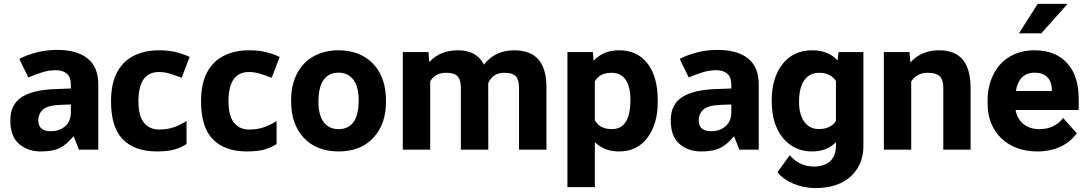

<svg xmlns="http://www.w3.org/2000/svg" viewBox="-20 -770 5597 988"><path d="M344.7 -192.9V-232.4L293 -230.5Q227.5 -228.5 202.1 -207Q177.2 -185.5 177.2 -150.4Q177.2 -120.1 194.8 -107.4Q212.9 -94.2 241.7 -94.7Q285.2 -94.7 314.9 -120.1Q344.7 -146 344.7 -192.9ZM273.9 -513.2Q376 -513.2 430.7 -469.2Q485.8 -425.3 485.8 -335V-2V0H483.9H387.2H386.2L385.7 -1L359.4 -67.9H357.4Q324.7 -27.8 289.1 -9.3Q271 0 246.3 4.6Q221.7 9.3 189.9 9.3Q122.1 9.3 77.6 -29.8Q32.7 -68.8 33.2 -150.9Q33.2 -231.4 89.8 -269Q146.5 -306.6 258.8 -311.5L344.7 -314.5V-334.5Q344.7 -373 324.2 -390.6Q304.2 -408.2 268.1 -408.7Q231.4 -408.7 197.3 -397.9Q162.6 -387.2 127.4 -372.1L126 -371.1L125 -373L80.1 -465.3L79.6 -467.3L81.1 -467.8Q120.6 -488.3 170.4 -500.7Q220.2 -513.2 273.9 -513.2Z M873 0.5Q838.4 9.3 786.1 9.3Q673.8 9.3 612.5 -52.5Q551.3 -114.3 551.3 -248.5Q551.3 -340.3 582.5 -398.2Q613.8 -456.1 669.4 -483.6Q725.1 -511.2 797.9 -511.2Q849.6 -511.2 887.9 -501.2Q926.3 -491.2 955.1 -477.1H956.1L955.6 -476.1L915 -370.6L914.6 -369.6L913.6 -370.1Q881.3 -382.8 853.5 -391.1Q825.7 -399.4 797.9 -399.4Q692.4 -399.4 692.4 -249Q692.4 -174.3 720.2 -139.2Q748 -104 797.9 -103.5Q840.8 -103.5 874 -115Q907.2 -126.5 938.5 -146.5L939.9 -147.5V-146V-29.3V-28.8Q923.8 -18.6 907.2 -11.2Q890.6 -3.9 873 0.5Z M1336.4 0.5Q1301.8 9.3 1249.5 9.3Q1137.2 9.3 1075.9 -52.5Q1014.6 -114.3 1014.6 -248.5Q1014.6 -340.3 1045.9 -398.2Q1077.1 -456.1 1132.8 -483.6Q1188.5 -511.2 1261.2 -511.2Q1313 -511.2 1351.3 -501.2Q1389.6 -491.2 1418.5 -477.1H1419.4L1418.9 -476.1L1378.4 -370.6L1377.9 -369.6L1377 -370.1Q1344.7 -382.8 1316.9 -391.1Q1289.1 -399.4 1261.2 -399.4Q1155.8 -399.4 1155.8 -249Q1155.8 -174.3 1183.6 -139.2Q1211.4 -104 1261.2 -103.5Q1304.2 -103.5 1337.4 -115Q1370.6 -126.5 1401.9 -146.5L1403.3 -147.5V-146V-29.3V-28.8Q1387.2 -18.6 1370.6 -11.2Q1354 -3.9 1336.4 0.5Z M1646 -359.9Q1618.7 -323.2 1618.7 -246.1Q1618.7 -177.2 1646 -141.1Q1672.9 -105.5 1722.7 -105.5Q1771 -105.5 1798.3 -140.6Q1825.7 -176.3 1825.7 -255.4Q1825.7 -322.8 1798.3 -359.9Q1771 -396 1721.7 -396Q1672.9 -396 1646 -359.9ZM1478 -249.5V-255.4Q1478 -329.6 1506.8 -388.2Q1536.1 -446.8 1590.8 -478.5Q1646.5 -510.7 1721.7 -511.2Q1827.6 -511.2 1892.8 -449Q1958 -386.7 1965.3 -279.8L1966.3 -246.1Q1966.3 -130.9 1900.9 -60.5Q1835.4 9.3 1722.7 9.3Q1609.4 9.3 1543.5 -60.5Q1478 -130.4 1478 -249.5Z M2185.1 -502V-499L2189 -450.7Q2244.6 -511.2 2336.4 -511.2Q2432.6 -511.2 2470.7 -437.5Q2525.9 -510.7 2626.5 -511.2Q2710.4 -511.2 2751.5 -462.9Q2792 -415 2792 -319.8V-3.4V0H2788.6H2654.3H2650.9V-3.4V-317.9Q2650.9 -358.9 2634.3 -377.4Q2617.7 -395.5 2575.7 -395.5Q2515.6 -395.5 2492.2 -341.8L2492.7 -3.4V0H2489.3H2355H2351.6V-3.4V-317.9Q2351.6 -359.4 2334.5 -377.4Q2317.4 -395.5 2276.4 -395.5Q2219.2 -395.5 2193.8 -351.6V-3.4V0H2190.4H2056.2H2052.7V-3.4V-498.5V-502H2056.2H2182.1Z M3128.4 -105.5Q3224.1 -105.5 3224.1 -255.9Q3224.1 -323.2 3199.2 -359.9Q3174.3 -395.5 3127.4 -395.5Q3064.9 -395.5 3041 -351.1V-151.4Q3065.9 -105.5 3128.4 -105.5ZM3364.7 -253.4V-246.6Q3364.7 -130.9 3311.5 -61Q3284.7 -25.9 3248.5 -8.3Q3211.9 9.3 3165 9.3Q3089.8 9.3 3041 -38.6V189.9V192.9H3037.6H2903.3H2899.9V189.9V-498.5V-502H2903.3H3027.8H3030.8V-499L3034.7 -457.5Q3085 -511.2 3164.1 -511.2Q3260.7 -511.2 3313 -441.9Q3364.7 -373.5 3364.7 -253.4Z M3743.2 -192.9V-232.4L3691.4 -230.5Q3626 -228.5 3600.6 -207Q3575.7 -185.5 3575.7 -150.4Q3575.7 -120.1 3593.3 -107.4Q3611.3 -94.2 3640.1 -94.7Q3683.6 -94.7 3713.4 -120.1Q3743.2 -146 3743.2 -192.9ZM3672.4 -513.2Q3774.4 -513.2 3829.1 -469.2Q3884.3 -425.3 3884.3 -335V-2V0H3882.3H3785.6H3784.7L3784.2 -1L3757.8 -67.9H3755.9Q3723.1 -27.8 3687.5 -9.3Q3669.4 0 3644.8 4.6Q3620.1 9.3 3588.4 9.3Q3520.5 9.3 3476.1 -29.8Q3431.2 -68.8 3431.6 -150.9Q3431.6 -231.4 3488.3 -269Q3544.9 -306.6 3657.2 -311.5L3743.2 -314.5V-334.5Q3743.2 -373 3722.7 -390.6Q3702.6 -408.2 3666.5 -408.7Q3629.9 -408.7 3595.7 -397.9Q3561 -387.2 3525.9 -372.1L3524.4 -371.1L3523.4 -373L3478.5 -465.3L3478 -467.3L3479.5 -467.8Q3519 -488.3 3568.8 -500.7Q3618.7 -513.2 3672.4 -513.2Z M4119.6 -358.4Q4091.8 -320.8 4091.8 -245.1Q4091.8 -179.2 4119.6 -142.1Q4147 -105.5 4194.3 -106Q4254.9 -106 4281.7 -148.4V-353Q4254.4 -395.5 4195.3 -395.5Q4147 -395.5 4119.6 -358.4ZM3951.2 -249V-254.4Q3951.2 -369.6 4006.8 -440.4Q4063 -511.2 4159.7 -511.2Q4242.2 -511.2 4290 -459L4294.9 -499V-502H4297.9H4419.4H4422.9V-498.5V-18.6Q4422.9 47.4 4392.1 96.2Q4361.8 145.5 4306.6 171.9Q4250.5 197.8 4174.8 197.8Q4117.2 197.8 4063 175.3Q4009.8 152.8 3982.4 117.7L3981 115.7L3982.4 113.8L4041.5 31.7L4043.9 28.8L4046.4 31.7Q4095.7 86.9 4168.5 86.9Q4222.2 86.9 4252 59.3Q4281.7 31.7 4281.7 -19.5V-38.1Q4233.9 9.3 4158.7 9.3Q4064.5 9.3 4007.3 -62Q3951.2 -132.3 3951.2 -249Z M4660.6 -502V-499L4664.6 -448.7Q4720.7 -510.7 4811.5 -511.2Q4893.6 -511.2 4933.6 -463.9Q4973.1 -416.5 4974.6 -323.2V-3.4V0H4971.2H4836.9H4834V-3.4V-318.8Q4834 -359.4 4815.7 -377.4Q4797.4 -395.5 4753.9 -395.5Q4697.3 -395.5 4668.9 -350.6V-3.4V0H4665.5H4531.2H4528.3V-3.4V-498.5V-502H4531.2H4657.7Z M5303.2 -396Q5263.7 -396 5238.8 -371.1Q5214.8 -346.7 5207.5 -301.8H5392.6V-309.1Q5391.6 -351.1 5368.7 -373.5Q5345.7 -396 5303.2 -396ZM5318.4 9.3Q5203.6 9.3 5132.3 -58.6Q5062 -126.5 5062 -238.8V-251.5Q5062 -326.7 5091.8 -386.7Q5121.6 -446.3 5175.8 -478.5Q5231.9 -511.2 5303.7 -511.2Q5410.6 -511.2 5470.7 -445.8Q5530.8 -380.9 5530.8 -261.7V-207.5V-204.1H5527.3H5206.1Q5213.4 -160.2 5244.6 -133.3Q5277.3 -105.5 5327.6 -105.5Q5405.8 -105.5 5448.2 -160.2L5450.7 -163.1L5453.1 -160.2L5519 -86.4L5521 -84.5L5519.5 -82.5Q5488.8 -39.1 5436.5 -15.1Q5410.2 -2.9 5380.6 3.2Q5351.1 9.3 5318.4 9.3ZM5319.8 -750H5473.6L5338.4 -598.6H5223.6Z"/></svg>

Font: MAUL Bold
Style: Bold
Weight: 700
Designer: MAUL
Version: Version 1.0; 2020; ttfautohint (v1.8.3)